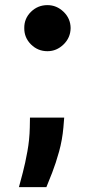

<svg xmlns="http://www.w3.org/2000/svg" viewBox="-20 -568 342 765"><path d="M235.8 -99.4 232.6 -60Q228.3 -11 215.4 35.9Q202.4 82.7 187.9 119.9Q173.3 157 164.8 177.6H55.4Q61.1 157.3 70.8 119.9Q80.6 82.4 89.1 35.5Q97.7 -11.4 98.7 -59.7L99.4 -99.4ZM169 -364Q130.7 -364 103.5 -391Q76.3 -418 76.7 -456.3Q76.3 -494.3 103.5 -521Q130.7 -547.6 169 -547.6Q205.6 -547.6 233.3 -521Q261 -494.3 261.4 -456.3Q261 -418 233.3 -391Q205.6 -364 169 -364Z"/></svg>

Font: Inter UI Extra Bold
Style: Regular
Weight: 800
Designer: Rasmus Andersson
Foundry: rsms
Version: 3.2;8d6f07862